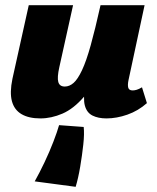

<svg xmlns="http://www.w3.org/2000/svg" viewBox="-20 -447 606 741"><path d="M136 10Q91 10 63 -6.5Q35 -23 26 -56.5Q17 -90 28 -143L91 -427H262L209 -188Q200 -148 205 -130.5Q210 -113 230 -113Q248 -113 264 -127Q280 -141 296.5 -176Q313 -211 330 -272Q347 -333 368 -427H439Q413 -292 379 -206.5Q345 -121 304.5 -74Q264 -27 221 -8.5Q178 10 136 10ZM272 274 114 253Q133 219 152 179Q171 139 186 100Q201 61 208 36L303 43Q306 69 301.5 110.5Q297 152 289.5 196.5Q282 241 272 274ZM391 10Q359 10 337 -1Q315 -12 307.5 -39.5Q300 -67 310 -117L372 -427H538L476 -138Q472 -119 475 -108.5Q478 -98 492 -98Q499 -98 507.5 -100.5Q516 -103 528 -110L547 -49Q513 -19 471.5 -4.5Q430 10 391 10Z"/></svg>

Font: Ysabeau Office Black
Style: Italic
Weight: 900
Italic angle: -12°
Designer: Christian Thalmann (Catharsis Fonts)
Version: Version 2.001;gftools[0.9.30]; featfreeze: tnum,lnum,ss02